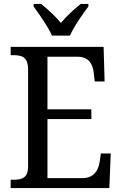

<svg xmlns="http://www.w3.org/2000/svg" viewBox="-20 -951 618 971"><path d="M243 -771H334C353 -816 398 -880 427 -918V-931H388C354 -904 316 -869 288 -835C260 -869 222 -904 188 -931H150V-918C178 -880 223 -816 243 -771ZM34 0H533L540 -175H490L484 -132C477 -88 454 -50 395 -50H220V-349H442V-398H220V-664H373C429 -664 450 -626 454 -582L459 -539H509L504 -714H34V-672H49C89 -672 122 -663 122 -601V-108C122 -51 90 -42 49 -42H34Z"/></svg>

Font: Noto Serif Devanagari SemiCondensed
Style: Regular
Weight: 400
Width: 4
Designer: Universal Thirst, Indian Type Foundry and the Monotype Design Team
Foundry: Monotype Imaging Inc.
Version: Version 2.004